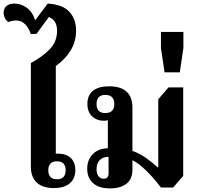

<svg xmlns="http://www.w3.org/2000/svg" viewBox="-54 -1039 1119 1070"><path d="M246 9Q182 9 150 -22.5Q118 -54 118 -109V-688Q185 -724 224.5 -766Q264 -808 264 -867Q264 -927 218 -944L149 -850H117Q107 -883 86 -904Q65 -925 35 -925Q25 -925 13 -922.5Q1 -920 -8 -916Q-22 -927 -28 -941Q-34 -955 -34 -968Q-34 -991 -18.5 -1005Q-3 -1019 25 -1019Q63 -1019 95 -996Q127 -973 142 -926L212 -1019Q295 -1014 332.5 -973.5Q370 -933 370 -868Q370 -808 340 -758.5Q310 -709 257 -671V-182Q264 -184 284 -182Q321 -179 343.5 -155.5Q366 -132 366 -91Q366 -45 335.5 -18Q305 9 246 9ZM263 -40Q289 -40 300.5 -53.5Q312 -67 312 -90Q312 -113 300.5 -126.5Q289 -140 263 -140Q238 -140 226.5 -126.5Q215 -113 215 -90Q215 -67 226.5 -53.5Q238 -40 263 -40Z M560 11Q496 11 464 -19Q432 -49 432 -98Q432 -148 462.5 -179.5Q493 -211 547 -213V-369Q536 -366 525 -366Q486 -366 459.5 -390.5Q433 -415 433 -460Q433 -507 463.5 -532.5Q494 -558 554 -558Q684 -558 684 -439V-198Q722 -185 758 -160Q794 -135 825 -106H828V-486L885 -552H967V-59L911 6H843Q822 -22 795 -52.5Q768 -83 739.5 -108Q711 -133 684 -146V-95Q684 -40 650 -14.5Q616 11 560 11ZM533 -409Q583 -409 583 -459Q583 -510 533 -510Q484 -510 484 -459Q484 -409 533 -409ZM524 -43Q551 -43 551 -73V-165Q520 -165 502 -147Q484 -129 484 -96Q484 -72 494.5 -57.5Q505 -43 524 -43Z M863 -636 843 -771V-861H968V-771L948 -636Z"/></svg>

Font: Noto Serif Thai
Style: Bold
Weight: 700
Designer: Monotype Design Team
Foundry: Monotype Imaging Inc.
Version: Version 2.002; ttfautohint (v1.8.4.7-5d5b)